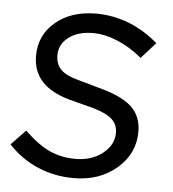

<svg xmlns="http://www.w3.org/2000/svg" viewBox="-43 -537 529 587"><g transform="rotate(5 221.5 -243.5)"><path d="M3 -76 47 -122Q90 -81 125.5 -65Q161 -49 205 -49Q254 -49 287.5 -75.5Q321 -102 321 -139Q321 -164 304 -180Q287 -196 247 -208L170 -228Q113 -244 85 -275Q57 -306 57 -353Q57 -416 105 -456.5Q153 -497 229 -497Q281 -497 329 -478.5Q377 -460 420 -423L376 -374Q340 -404 300.5 -420.5Q261 -437 225 -437Q179 -437 150.5 -415.5Q122 -394 122 -360Q122 -333 138 -316.5Q154 -300 192 -290L270 -268Q333 -250 361 -222Q389 -194 389 -148Q389 -81 336 -35.5Q283 10 204 10Q145 10 93.5 -12Q42 -34 3 -76Z"/></g></svg>

Font: Red Hat Text
Style: Italic
Weight: 400
Italic angle: -12°
Designer: Pentagram / MCKL
Foundry: Pentagram / MCKL
Version: Version 1.005; Red Hat Text Italic